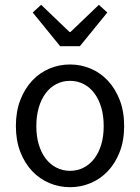

<svg xmlns="http://www.w3.org/2000/svg" viewBox="-20 -766 582 798"><path d="M271 12Q226 12 185.5 -5Q145 -22 114 -54.5Q83 -87 64.5 -134.5Q46 -182 46 -242Q46 -303 64.5 -350.5Q83 -398 114 -431Q145 -464 185.5 -481Q226 -498 271 -498Q316 -498 356.5 -481Q397 -464 428 -431Q459 -398 477.5 -350.5Q496 -303 496 -242Q496 -182 477.5 -134.5Q459 -87 428 -54.5Q397 -22 356.5 -5Q316 12 271 12ZM271 -56Q302 -56 328 -69.5Q354 -83 372.5 -107.5Q391 -132 401 -166Q411 -200 411 -242Q411 -284 401 -318.5Q391 -353 372.5 -378Q354 -403 328 -416.5Q302 -430 271 -430Q240 -430 214 -416.5Q188 -403 169.5 -378Q151 -353 141 -318.5Q131 -284 131 -242Q131 -200 141 -166Q151 -132 169.5 -107.5Q188 -83 214 -69.5Q240 -56 271 -56ZM230 -574 116 -714 151 -746 269 -633H273L391 -746L426 -714L312 -574Z"/></svg>

Font: Source Sans Pro
Style: Regular
Weight: 400
Designer: Paul D. Hunt
Foundry: Adobe Systems Incorporated
Version: Version 2.021;PS 2.000;hotconv 1.0.86;makeotf.lib2.5.63406